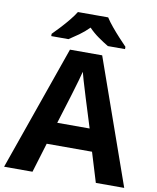

<svg xmlns="http://www.w3.org/2000/svg" viewBox="-99 -1010 888 1086"><g transform="rotate(10 345.0 -467.0)"><path d="M526.9 0 475.1 -169.9H214.8L163.1 0H0L252 -716.8H437L689.9 0ZM439 -296.9 387.2 -462.9Q382.3 -479.5 374.3 -505.6Q366.2 -531.7 358.2 -558.8Q350.1 -585.9 345.2 -606Q340.3 -585.9 331.8 -556.4Q323.2 -526.9 315.4 -500.5Q307.6 -474.1 304.2 -462.9L252.9 -296.9ZM433.1 -934.1Q447.3 -911.6 470 -884.3Q492.7 -856.9 516.6 -831.1Q540.5 -805.2 558.1 -787.1V-773.9H459.5Q433.1 -789.6 402.1 -811.3Q371.1 -833 345.2 -859.9Q318.8 -833 289.1 -811.8Q259.3 -790.5 233.4 -773.9H134.3V-787.1Q152.8 -805.7 176.8 -831.3Q200.7 -856.9 223.1 -884.3Q245.6 -911.6 259.3 -934.1Z"/></g></svg>

Font: Wonky
Style: Regular
Weight: 400
Designer: Monotype Design Team
Foundry: Monotype Imaging Inc.
Version: Version 3.000